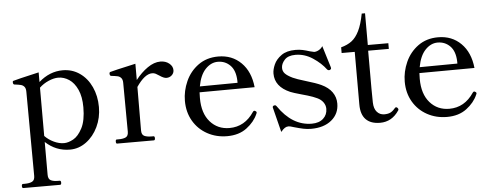

<svg xmlns="http://www.w3.org/2000/svg" viewBox="-56 -834 3112 1212"><g transform="rotate(-5 1500.5 -227.5)"><path d="M566 -240Q566 -172 538.5 -114.5Q511 -57 464 -22.5Q417 12 361 12Q272 12 206 -50V158Q206 185 222.5 193.5Q239 202 268 202H279Q287 202 287 215Q287 228 279 228H46Q38 228 38 215Q38 202 46 202H58Q87 202 104 193.5Q121 185 121 158L118 -376Q118 -397 109.5 -407.5Q101 -418 87 -421.5Q73 -425 47 -428Q38 -429 38 -444Q38 -451 44 -452Q57 -457 206 -491V-430Q275 -491 358 -491Q418 -491 465.5 -458Q513 -425 539.5 -367.5Q566 -310 566 -240ZM468 -247Q468 -314 447.5 -359Q427 -404 394.5 -425.5Q362 -447 326 -447Q298 -447 264.5 -432.5Q231 -418 206 -394V-88Q230 -63 263 -47.5Q296 -32 327 -32Q354 -32 386 -49.5Q418 -67 443 -115Q468 -163 468 -247Z M1055 -431Q1055 -412 1041 -399Q1027 -386 1007 -386Q990 -386 964 -404Q951 -413 941 -418Q931 -423 919 -423Q872 -423 819 -345L818 -69Q818 -42 835 -34Q852 -26 881 -26H893Q901 -26 901 -13Q901 0 893 0H660Q653 0 653 -13Q653 -26 660 -26H672Q701 -26 717.5 -34Q734 -42 734 -69L732 -378Q732 -399 723 -409.5Q714 -420 700.5 -423Q687 -426 660 -429Q651 -430 651 -445Q651 -452 656 -454Q670 -459 819 -492V-389Q854 -434 895.5 -463Q937 -492 977 -492Q1010 -492 1032.5 -474Q1055 -456 1055 -431Z M1555 -119Q1555 -116 1552 -110Q1531 -61 1481.5 -23.5Q1432 14 1357 14Q1288 14 1231.5 -17Q1175 -48 1142.5 -103.5Q1110 -159 1110 -231Q1110 -294 1137 -354.5Q1164 -415 1217 -453.5Q1270 -492 1344 -492Q1431 -492 1488.5 -435Q1546 -378 1556 -279L1207 -277Q1206 -265 1206 -240Q1206 -144 1253.5 -90Q1301 -36 1376 -36Q1473 -36 1532 -125Q1536 -131 1541 -131Q1544 -131 1550 -127Q1555 -124 1555 -119ZM1212 -314 1451 -316V-329Q1449 -394 1417 -426.5Q1385 -459 1338 -459Q1295 -459 1260 -422.5Q1225 -386 1212 -314Z M1660 -138 1659 -143Q1659 -150 1667 -153Q1669 -154 1673 -154Q1680 -154 1684 -147Q1772 -18 1896 -18Q1942 -18 1968.5 -42Q1995 -66 1995 -104Q1995 -126 1981.5 -145Q1968 -164 1944 -175Q1919 -187 1885 -197Q1851 -207 1843 -209Q1796 -222 1777 -230Q1682 -271 1682 -354Q1682 -380 1696 -411.5Q1710 -443 1743.5 -467Q1777 -491 1833 -491Q1858 -491 1878.5 -486.5Q1899 -482 1924 -474Q1946 -468 1950 -468Q1965 -468 1980.5 -477Q1996 -486 2004 -500L2046 -363Q2047 -360 2047 -356Q2047 -350 2039 -346Q2037 -345 2033 -345Q2027 -345 2022 -350Q1991 -392 1939.5 -426Q1888 -460 1830 -460Q1783 -460 1761 -435.5Q1739 -411 1739 -385Q1739 -364 1753 -349Q1767 -334 1800 -318Q1823 -307 1880 -290Q1945 -271 1977 -256Q2022 -235 2044.5 -203Q2067 -171 2067 -131Q2067 -66 2018.5 -26Q1970 14 1889 14Q1864 14 1840 9Q1816 4 1781 -6Q1757 -14 1748 -14Q1735 -14 1724 -7Q1713 0 1699 17Z M2205 -112V-446H2122V-482Q2163 -493 2190 -513.5Q2217 -534 2237 -574.5Q2257 -615 2270 -683H2291V-482H2421V-446H2290V-205L2291 -118Q2292 -78 2310.5 -57.5Q2329 -37 2357 -37Q2380 -37 2395 -44Q2410 -51 2425 -69Q2430 -75 2434 -75Q2439 -75 2443.5 -70Q2448 -65 2448 -60Q2448 -56 2446 -54Q2401 14 2326 14Q2267 14 2236 -17.5Q2205 -49 2205 -112Z M2948 -119Q2948 -116 2945 -110Q2924 -61 2874.5 -23.5Q2825 14 2750 14Q2681 14 2624.5 -17Q2568 -48 2535.5 -103.5Q2503 -159 2503 -231Q2503 -294 2530 -354.5Q2557 -415 2610 -453.5Q2663 -492 2737 -492Q2824 -492 2881.5 -435Q2939 -378 2949 -279L2600 -277Q2599 -265 2599 -240Q2599 -144 2646.5 -90Q2694 -36 2769 -36Q2866 -36 2925 -125Q2929 -131 2934 -131Q2937 -131 2943 -127Q2948 -124 2948 -119ZM2605 -314 2844 -316V-329Q2842 -394 2810 -426.5Q2778 -459 2731 -459Q2688 -459 2653 -422.5Q2618 -386 2605 -314Z"/></g></svg>

Font: Shippori Mincho Medium
Style: Regular
Weight: 500
Designer: FONTDASU
Foundry: FONTDASU / Google Inc. / but / Adobe
Version: Version 3.110; ttfautohint (v1.8.3)